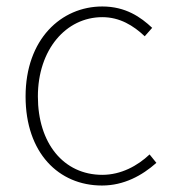

<svg xmlns="http://www.w3.org/2000/svg" viewBox="-20 -560 532 593"><path d="M295 13C363 13 419 -18 463 -57L442 -83C405 -48 354 -20 296 -20C176 -20 97 -118 97 -262C97 -407 184 -507 296 -507C350 -507 392 -481 427 -448L450 -474C415 -507 368 -540 296 -540C169 -540 59 -439 59 -262C59 -88 161 13 295 13Z"/></svg>

Font: Harano Aji Gothic TW ExtraLight
Style: Regular
Weight: 250
Foundry: Masamichi Hosoda
Version: HaranoAjiGothicTW-ExtraLight version 20230610;ttx 4.39.4